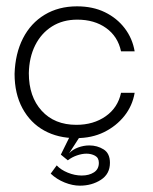

<svg xmlns="http://www.w3.org/2000/svg" viewBox="-20 -426 484 606"><path d="M220 10Q163 10 119.5 -14Q76 -38 51 -84Q26 -130 26 -193Q28 -257 52.5 -305Q77 -353 121 -379.5Q165 -406 223 -406Q273 -406 311 -387.5Q349 -369 373.5 -337Q398 -305 405 -264H362Q352 -311 315 -337.5Q278 -364 224 -364Q178 -364 144 -342.5Q110 -321 91 -283Q72 -245 71 -195Q71 -121 111.5 -76.5Q152 -32 221 -32Q275 -32 313.5 -59Q352 -86 362 -133H405Q398 -92 372.5 -60Q347 -28 308.5 -9Q270 10 220 10ZM140 122 159 96Q172 110 194 119Q216 128 238 128Q261 128 276.5 118Q292 108 292 88Q292 72 280 65.5Q268 59 253 59Q239 59 223 64.5Q207 70 194 80L172 62L210 -15L238 -4L198 58Q209 46 226.5 39.5Q244 33 262 33Q287 33 307 45.5Q327 58 327 88Q327 123 298.5 141.5Q270 160 232 160Q209 160 184 150Q159 140 140 122Z"/></svg>

Font: Darker Grotesque
Style: Regular
Weight: 400
Designer: Gabriel Lam
Foundry: TypeRant
Version: Version 1.000;gftools[0.9.28]